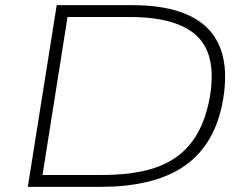

<svg xmlns="http://www.w3.org/2000/svg" viewBox="-20 -725 955 745"><path d="M88 0 200 -705H492Q705 -705 792.5 -608Q880 -511 842 -319Q824 -233 784 -172Q744 -111 684.5 -73.5Q625 -36 546 -18Q467 0 372 0ZM145 -46H376Q463 -46 532 -60.5Q601 -75 653 -108Q705 -141 739.5 -196Q774 -251 791 -332Q825 -502 749 -580.5Q673 -659 482 -659H242Z"/></svg>

Font: Nunito Sans 10pt Expanded ExtraLight
Style: Italic
Weight: 250
Width: 7
Italic angle: -9°
Designer: Vernon Adams
Foundry: Vernon Adams
Version: Version 3.101;gftools[0.9.27]